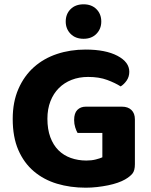

<svg xmlns="http://www.w3.org/2000/svg" viewBox="-20 -854 699 891"><path d="M606 -92Q606 -63 595 -49Q584 -35 560 -21Q546 -13 526 -6Q506 1 481.5 6Q457 11 430.5 14Q404 17 378 17Q306 17 244.5 -1.5Q183 -20 137 -59Q91 -98 65 -158Q39 -218 39 -302Q39 -381 65.5 -441.5Q92 -502 137.5 -542.5Q183 -583 244.5 -603.5Q306 -624 377 -624Q470 -624 525 -595Q580 -566 580 -521Q580 -498 568 -480.5Q556 -463 540 -453Q515 -469 477.5 -483Q440 -497 389 -497Q347 -497 312.5 -483.5Q278 -470 253 -445Q228 -420 214 -384Q200 -348 200 -303Q200 -254 213.5 -217.5Q227 -181 251 -157Q275 -133 308.5 -121Q342 -109 381 -109Q405 -109 424.5 -114Q444 -119 455 -124V-237H340Q334 -247 329 -263Q324 -279 324 -297Q324 -329 339 -344Q354 -359 378 -359H546Q574 -359 590 -343.5Q606 -328 606 -300ZM450 -754Q450 -720 427.5 -697Q405 -674 368 -674Q330 -674 307.5 -697Q285 -720 285 -754Q285 -789 307.5 -811.5Q330 -834 368 -834Q405 -834 427.5 -811.5Q450 -789 450 -754Z"/></svg>

Font: Baloo Da 2
Style: Bold
Weight: 700
Designer: Noopur Datye, Sulekha Rajkumar and Ek Type
Foundry: Ek Type
Version: Version 1.640;hotconv 1.0.111;makeotfexe 2.5.65597; ttfautoh